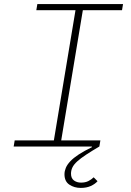

<svg xmlns="http://www.w3.org/2000/svg" viewBox="-20 -718 640 941"><path d="M52 -30H244L350 -668H158L163 -698H583L578 -668H386L280 -30H472L467 0Q428 23 401.5 40.5Q375 58 358.5 73Q342 88 335 102.5Q328 117 328 133Q328 156 342.5 166.5Q357 177 377 177Q398 177 413 169.5Q428 162 439 151L458 170Q446 184 425 193.5Q404 203 376 203Q344 203 320 187Q296 171 296 136Q296 121 302.5 105Q309 89 324.5 72.5Q340 56 366 39Q392 22 431 3L430 0H47Z"/></svg>

Font: IBM Plex Mono ExtraLight
Style: Italic
Weight: 200
Italic angle: -9°
Monospace: yes
Designer: Mike Abbink, Paul van der Laan, Pieter van Rosmalen
Foundry: Bold Monday
Version: Version 2.3